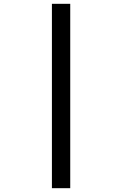

<svg xmlns="http://www.w3.org/2000/svg" viewBox="-20 -843 640 1006"><path d="M252 143V-823H348V143Z"/></svg>

Font: Iosevka SS04 Medium Extended
Style: Italic
Weight: 500
Width: 7
Italic angle: -9°
Monospace: yes
Designer: Belleve Invis
Foundry: Belleve Invis
Version: Version 19.0.0; ttfautohint (v1.8.4)